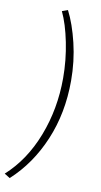

<svg xmlns="http://www.w3.org/2000/svg" viewBox="-169 -850 570 1088"><g transform="rotate(10 116.0 -305.5)"><path d="M170 -418Q170 -521 149.5 -622.5Q129 -724 97 -791L130 -803Q167 -731 192 -627Q217 -523 217 -411Q217 -225 151.5 -69.5Q86 86 -30 192L-62 172Q49 72 109.5 -84.5Q170 -241 170 -418Z"/></g></svg>

Font: Nebula Sans Light
Style: Regular
Weight: 300
Italic angle: -9°
Designer: Paul D. Hunt for Adobe (as Source Sans)
Foundry: Nebula Entertainment & Broadcasting LLC
Version: Version 1.010